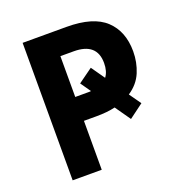

<svg xmlns="http://www.w3.org/2000/svg" viewBox="-129 -825 886 937"><g transform="rotate(-20 314.0 -357.0)"><path d="M583 -491Q583 -434 562 -383.5Q541 -333 491 -300L534 -239L460 -184L404 -264Q363 -254 306 -254H241V0H90V-714H318Q456 -714 519.5 -654.5Q583 -595 583 -491ZM241 -378H301Q306 -378 312 -378Q318 -378 323 -379L286 -432L361 -486L410 -416Q430 -442 430 -486Q430 -590 310 -590H241Z"/></g></svg>

Font: Noto IKEA Arabic
Style: Bold
Weight: 700
Designer: Monotype Design Team
Foundry: Monotype Imaging Inc.
Version: Version 1.200